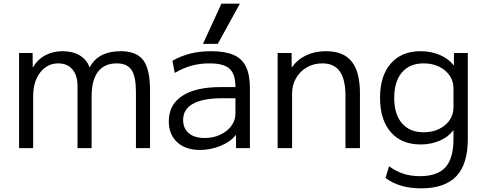

<svg xmlns="http://www.w3.org/2000/svg" viewBox="-20 -810 2663 1050"><path d="M84.3 0V-520H158.3L159.1 -443.1H161.1Q185.6 -485.2 227.4 -507.6Q269.2 -530 322.6 -530Q377 -530 415.4 -507.4Q453.8 -484.7 469.3 -443.1H471.3Q494.9 -487.2 537.3 -508.6Q579.8 -530 640 -530Q726.3 -530 763.4 -480.9Q800.5 -431.7 800.5 -316.4V0H723.4V-306.4Q723.4 -391.2 699.4 -427.3Q675.4 -463.4 618.2 -463.4Q551 -463.4 516 -417.6Q481 -371.7 481 -283.6V0H403.9V-339.9Q403.9 -397.9 375.9 -430.7Q348 -463.4 298.9 -463.4Q238.2 -463.4 199.8 -413.7Q161.4 -364 161.4 -283.6V0Z M1073.7 10Q994.8 10 948.9 -32.3Q903.1 -74.5 903.1 -146.7Q903.1 -237.1 976.3 -285.4Q1049.5 -333.7 1185.2 -333.7H1267.6Q1267.6 -404.6 1235.5 -434Q1203.4 -463.4 1126 -463.4Q1073.2 -463.4 1027.5 -450.8Q981.7 -438.2 935.8 -411.1L923 -477.7Q970.1 -504.6 1022.1 -517.3Q1074.1 -530 1134.7 -530Q1210.6 -530 1257.4 -509.7Q1304.2 -489.3 1325.5 -444.5Q1346.8 -399.7 1346.8 -326.5V0H1271L1270.5 -70.8H1268.4Q1242 -35.5 1187.3 -12.7Q1132.6 10 1073.7 10ZM1099.2 -55.3Q1146 -55.3 1184.3 -73.1Q1222.6 -91 1245.1 -121.4Q1267.6 -151.8 1267.6 -189V-272.6H1195.3Q1089.1 -272.6 1035.3 -242.5Q981.5 -212.4 981.5 -153.9Q981.5 -108.2 1012.3 -81.7Q1043.1 -55.3 1099.2 -55.3ZM1171 -570H1090L1191 -790H1292Z M1498.3 0V-520H1574.7L1575.2 -443.1H1577.2Q1607.7 -485.5 1655.1 -507.8Q1702.5 -530 1763.1 -530Q1858.1 -530 1903.3 -473.6Q1948.5 -417.1 1948.5 -300V0H1869.3V-286.4Q1869.3 -375.9 1838.2 -419.7Q1807.2 -463.4 1743 -463.4Q1695.4 -463.4 1657.7 -441.5Q1620 -419.6 1598.6 -382Q1577.3 -344.5 1577.3 -296.4V0Z M2283.1 220Q2223.2 220 2175.2 206Q2127.3 192 2088.1 163.3L2107.8 99.4Q2146.8 127.4 2187 140.4Q2227.2 153.4 2277.2 153.4Q2372.5 153.4 2416.3 104.5Q2460 55.6 2460 -50V-96.3H2458Q2431.3 -60.6 2384 -40.3Q2336.7 -20 2280.1 -20Q2175.8 -20 2117 -87.5Q2058.3 -155 2058.3 -275Q2058.3 -395 2117 -462.5Q2175.8 -530 2280.1 -530Q2337.2 -530 2385.3 -509.5Q2433.3 -488.9 2460.3 -453.7H2462.3L2462.8 -520H2538.4V-50Q2538.4 87.1 2475.7 153.5Q2413 220 2283.1 220ZM2296.5 -86.6Q2344.2 -86.6 2380.7 -104.3Q2417.2 -122 2438.6 -152.7Q2460 -183.5 2460 -223.1V-326.9Q2460 -366.2 2438.6 -397.1Q2417.2 -428 2380.7 -445.7Q2344.2 -463.4 2296.5 -463.4Q2220.8 -463.4 2178.3 -414.1Q2135.9 -364.8 2135.9 -275Q2135.9 -184.9 2178.3 -135.7Q2220.8 -86.6 2296.5 -86.6Z"/></svg>

Font: M PLUS 2 Thin
Style: Regular
Weight: 100
Designer: Coji Morishita
Foundry: UNDERFOREST DESIGN
Version: Version 1.001